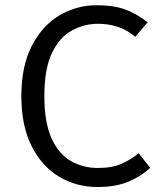

<svg xmlns="http://www.w3.org/2000/svg" viewBox="-20 -720 640 751"><path d="M358 -699.5Q425.5 -699.5 471 -682.5Q516.5 -665.5 557.5 -632.5L509 -576Q476.5 -603.5 440.2 -615.2Q404 -627 364.5 -627Q308 -627 260 -600.2Q212 -573.5 182.8 -511.8Q153.5 -450 153.5 -344.5Q153.5 -242 181.2 -180Q209 -118 256.5 -90.5Q304 -63 362.5 -63Q420.5 -63 457.8 -80.5Q495 -98 522.5 -120.5L567.5 -63.5Q536 -33 485.5 -10.8Q435 11.5 361.5 11.5Q278 11.5 210.2 -29.5Q142.5 -70.5 103 -149.8Q63.5 -229 63.5 -344.5Q63.5 -460.5 103.8 -539.5Q144 -618.5 211.2 -659Q278.5 -699.5 358 -699.5Z"/></svg>

Font: Fira Code Light
Style: Regular
Weight: 400
Monospace: yes
Version: Version 5.002